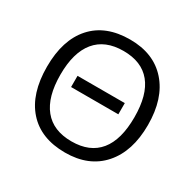

<svg xmlns="http://www.w3.org/2000/svg" viewBox="-159 -898 1097 1081"><g transform="rotate(30 389.5 -357.5)"><path d="M235.8 -399.9H543V-327.1H235.8ZM717.8 -357.9Q717.8 -186.5 631.1 -88.4Q544.4 9.8 390.1 9.8Q232.4 9.8 146.7 -86.7Q61 -183.1 61 -358.9Q61 -533.2 147 -629.2Q232.9 -725.1 391.1 -725.1Q544.9 -725.1 631.3 -627.4Q717.8 -529.8 717.8 -357.9ZM148.9 -357.9Q148.9 -213.4 210 -138.2Q271 -63 390.1 -63Q508.8 -63 569.3 -137.2Q629.9 -211.4 629.9 -357.9Q629.9 -503.4 569.6 -577.1Q509.3 -650.9 391.1 -650.9Q271.5 -650.9 210.2 -576.2Q148.9 -501.5 148.9 -357.9Z"/></g></svg>

Font: WebKoruri
Style: Regular
Weight: 400
Foundry: lindwurm / mohemohe
Version: Version 1.00